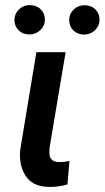

<svg xmlns="http://www.w3.org/2000/svg" viewBox="-20 -735 414 760"><path d="M97.2 -714.8C79.1 -714.4 64.9 -708 53.7 -696.3C42.5 -684.6 37.1 -670.9 37.1 -655.3C37.1 -639.6 42.5 -626.5 53.7 -615.2C64.9 -604 79.6 -598.6 97.7 -598.6C114.7 -599.1 129.4 -605.5 140.6 -616.7C151.9 -627.9 157.7 -641.6 157.7 -658.2C157.7 -674.3 151.9 -687.5 140.6 -698.7C129.4 -709.5 114.7 -714.8 97.2 -714.8ZM253.9 -654.8C253.9 -623 277.3 -598.1 314 -598.1C331.1 -598.6 345.7 -605 356.9 -616.2C368.2 -627.4 374 -641.1 374 -657.7C374 -673.3 368.7 -686.5 357.4 -697.8C346.2 -709 331.5 -714.4 313.5 -714.4C296.9 -713.9 282.7 -708 271.5 -697.3C259.8 -686 253.9 -671.9 253.9 -654.8ZM124 -528.3 60.1 -142.6C59.1 -134.8 59.1 -127.4 59.1 -120.1C59.1 -85.9 67.9 -56.6 86.4 -32.2C104.5 -8.3 133.8 4.4 174.3 4.9C176.3 4.9 178.2 4.9 180.2 4.9C202.6 4.9 225.1 1.5 247.1 -4.9L254.9 -97.7C240.2 -94.7 226.6 -93.3 213.9 -93.3C189.5 -94.2 176.8 -105 175.8 -126V-147.9L239.7 -528.3Z"/></svg>

Font: Roboto Medium
Style: Italic
Weight: 500
Italic angle: -12°
Designer: Google
Version: Version 2.137; 2017